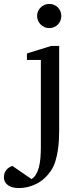

<svg xmlns="http://www.w3.org/2000/svg" viewBox="-99 -728 411 977"><path d="M202.1 -64Q202.1 -41.5 200.7 -14.9Q199.2 11.7 195.1 38.6Q190.9 65.4 183.3 90.8Q175.8 116.2 163.1 136.2Q132.3 183.6 88.4 206.3Q44.4 229 -2.9 229Q-18.6 229 -32.2 225.8Q-45.9 222.7 -56.4 215.8Q-66.9 209 -73 198.5Q-79.1 188 -79.1 173.8Q-79.1 161.1 -75.2 151.6Q-71.3 142.1 -65.2 135Q-59.1 127.9 -51.3 123.3Q-43.5 118.7 -36.1 116.2L61 183.1Q74.7 175.3 84 159.9Q93.3 144.5 98.9 123.3Q104.5 102.1 106.7 75.9Q108.9 49.8 108.9 21V-422.9H38.1V-456.1L161.1 -494.1H202.1ZM212.9 -647Q212.9 -634.3 208.3 -622.8Q203.6 -611.3 195.3 -603Q187 -594.7 175.8 -589.8Q164.6 -585 151.9 -585Q139.2 -585 127.9 -589.8Q116.7 -594.7 108.2 -603Q99.6 -611.3 94.7 -622.8Q89.8 -634.3 89.8 -647Q89.8 -659.7 94.7 -670.9Q99.6 -682.1 108.2 -690.4Q116.7 -698.7 127.9 -703.4Q139.2 -708 151.9 -708Q164.6 -708 175.8 -703.4Q187 -698.7 195.3 -690.4Q203.6 -682.1 208.3 -670.9Q212.9 -659.7 212.9 -647Z"/></svg>

Font: BabelStone Ogham Bound
Style: Italic
Weight: 400
Italic angle: -30°
Designer: Andrew West
Foundry: BabelStone
Version: Version 2.02 March 14, 2022